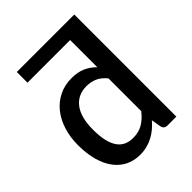

<svg xmlns="http://www.w3.org/2000/svg" viewBox="-210 -858 984 984"><g transform="rotate(-45 282.0 -366.0)"><path d="M82 -740V-662.5H391V-465.5C374.3 -482.5 355.5 -495.8 334.5 -505.2C313.5 -514.8 288 -519.5 258 -519.5C224.3 -519.5 193.9 -512.8 166.8 -499.2C139.6 -485.8 116.5 -467.1 97.5 -443.2C78.5 -419.4 63.9 -391.3 53.8 -359C43.6 -326.7 38.5 -291.5 38.5 -253.5C38.5 -211.5 43.1 -174.2 52.3 -141.7C61.4 -109.2 74.3 -82 91 -60C107.7 -38 127.7 -21.2 151 -9.7C174.3 1.8 200.3 7.5 229 7.5C247 7.5 263.8 5.5 279.5 1.5C295.2 -2.5 309.9 -8.2 323.8 -15.5C337.6 -22.8 350.5 -31.6 362.5 -41.7C374.5 -51.9 385.8 -63.2 396.5 -75.5L406 -20.5C410 -6.8 419.2 0 433.5 0H498.5V-740ZM265 -79C247 -79 230.8 -82.2 216.5 -88.5C202.2 -94.8 190 -105 180 -119C170 -133 162.3 -151.1 157 -173.2C151.7 -195.4 149 -222.2 149 -253.5C149 -313.8 160.8 -359.4 184.5 -390.2C208.2 -421.1 241 -436.5 283 -436.5C304 -436.5 323.4 -432.6 341.2 -424.8C359.1 -416.9 375.7 -403.5 391 -384.5V-147C373.7 -125 355.2 -108.2 335.5 -96.5C315.8 -84.8 292.3 -79 265 -79Z"/></g></svg>

Font: Lato Semibold
Style: Regular
Weight: 600
Designer: Lukasz Dziedzic
Foundry: tyPoland Lukasz Dziedzic
Version: Version 2.006; 2014-01-15